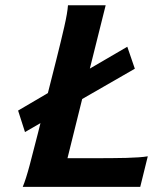

<svg xmlns="http://www.w3.org/2000/svg" viewBox="-20 -726 606 746"><path d="M347.7 -111.3Q382.3 -111.3 413.3 -111.6Q444.3 -111.8 470.7 -112.5Q497.1 -113.3 518.3 -114.7Q539.6 -116.2 554.2 -118.7L524.9 0H68.4Q80.6 -29.3 95.2 -84Q109.9 -138.7 127.9 -210.4L137.2 -247.6L77.1 -212.9L50.3 -296.4L166 -364.3L199.2 -495.6Q217.3 -567.4 229.7 -621.8Q242.2 -676.3 244.1 -705.6H390.6L329.1 -459.5L474.6 -544.4L503.9 -459L299.3 -341.3L242.2 -111.3Z"/></svg>

Font: Andika New Basic
Style: Bold Italic
Weight: 700
Italic angle: -14°
Designer: Victor Gaultney, Annie Olsen, Pablo Ugerman
Foundry: SIL International
Version: Version 5.500